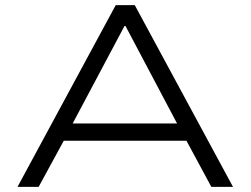

<svg xmlns="http://www.w3.org/2000/svg" viewBox="-20 -725 972 745"><path d="M48 0 429 -705H503L884 0H800L691 -202L737 -179H194L240 -202L130 0ZM463 -624 253 -229 220 -246H711L676 -229L467 -624Z"/></svg>

Font: Nunito Sans 7pt Expanded Light
Style: Regular
Weight: 300
Width: 7
Designer: Vernon Adams
Foundry: Vernon Adams
Version: Version 3.101;gftools[0.9.27]